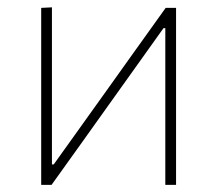

<svg xmlns="http://www.w3.org/2000/svg" viewBox="-20 -516 606 536"><path d="M95 0Q95 -56.5 95 -108.5Q95 -160.5 95 -221V-271Q95 -311.5 95 -348.2Q95 -385 95 -420.8Q95 -456.5 95 -494L125 -495.5Q125 -458 125 -422Q125 -386 125 -349Q125 -312 125 -271V-57H130L267 -248.5Q310.5 -309.5 354.8 -371.5Q399 -433.5 442.5 -494H471.5Q471.5 -456.5 471.5 -420.8Q471.5 -385 471.5 -348.2Q471.5 -311.5 471.5 -271V-221Q471.5 -160.5 471.5 -108.5Q471.5 -56.5 471.5 0H441.5Q441.5 -56.5 441.5 -108.5Q441.5 -160.5 441.5 -221V-437.5H436.5L300.5 -247Q256.5 -185 212.2 -123.2Q168 -61.5 124 0Z"/></svg>

Font: Commissioner Thin
Style: Regular
Weight: 100
Designer: Kostas Bartsokas
Foundry: Kostas Bartsokas
Version: Version 1.001;gftools[0.9.23]